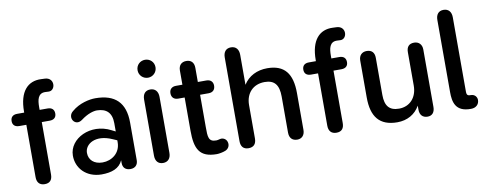

<svg xmlns="http://www.w3.org/2000/svg" viewBox="-61 -986 3254 1286"><g transform="rotate(-10 1566.5 -343.0)"><path d="M157 8C193 8 209 -13 209 -49V-405H263C292 -405 308 -420 308 -446C308 -473 292 -488 263 -488H209V-507C209 -554 216 -602 269 -599L290 -598C339 -596 348 -685 280 -688L254 -689C164 -693 104 -631 104 -495V-488H56C27 -488 11 -473 11 -446C11 -420 27 -405 56 -405H104V-49C104 -13 122 8 157 8Z M543 10C613 10 665 -9 688 -61V-42C688 -11 706 8 740 8C772 8 791 -12 791 -43V-299C791 -435 723 -500 589 -500C549 -500 480 -486 429 -442C381 -406 425 -334 477 -373C522 -407 562 -418 586 -418C649 -417 686 -386 686 -313V-257L660 -270C527 -339 376 -263 375 -148C374 -63 438 9 543 10ZM471 -149C471 -209 546 -259 656 -210L686 -197V-184C686 -109 625 -68 564 -68C506 -68 471 -101 471 -149Z M962 6C995 6 1015 -16 1015 -53V-434C1015 -473 994 -494 962 -494C929 -494 910 -473 910 -434V-53C910 -16 929 6 962 6ZM962 -574C995 -574 1023 -600 1023 -635C1023 -671 995 -696 962 -696C929 -696 901 -671 901 -635C901 -600 929 -574 962 -574Z M1327 10C1341 10 1369 5 1386 -2C1408 -11 1418 -32 1414 -52C1410 -75 1392 -87 1373 -87C1360 -86 1355 -82 1340 -81C1285 -80 1285 -115 1285 -182V-401H1343C1372 -401 1388 -418 1388 -445C1388 -471 1372 -488 1343 -488H1285V-584C1285 -620 1266 -640 1233 -640C1200 -640 1180 -620 1180 -584V-488H1136C1107 -488 1091 -471 1091 -445C1091 -418 1107 -401 1136 -401H1180V-175C1180 -51 1209 10 1327 10Z M1543 8C1579 8 1596 -13 1596 -49V-276C1596 -357 1647 -410 1725 -410C1791 -410 1821 -375 1821 -294V-49C1821 -13 1840 8 1875 8C1905 8 1926 -13 1926 -49V-300C1926 -432 1875 -498 1758 -498C1689 -498 1630 -469 1596 -414V-618C1596 -654 1578 -678 1543 -678C1508 -678 1491 -654 1491 -618V-49C1491 -13 1508 8 1543 8Z M2141 8C2177 8 2193 -13 2193 -49V-405H2247C2276 -405 2292 -420 2292 -446C2292 -473 2276 -488 2247 -488H2193V-507C2193 -554 2200 -602 2253 -599L2274 -598C2323 -596 2332 -685 2264 -688L2238 -689C2148 -693 2088 -631 2088 -495V-488H2040C2011 -488 1995 -473 1995 -446C1995 -420 2011 -405 2040 -405H2088V-49C2088 -13 2106 8 2141 8Z M2555 10C2622 10 2677 -21 2708 -76V-49C2708 -13 2727 8 2761 8C2792 8 2810 -13 2810 -49V-440C2810 -476 2787 -496 2757 -496C2722 -496 2705 -476 2705 -440V-213C2705 -131 2654 -78 2582 -78C2516 -78 2487 -113 2487 -188V-440C2487 -476 2469 -496 2434 -496C2403 -496 2381 -476 2381 -440V-189C2381 -58 2434 10 2555 10Z M3112 -44C3112 -62 3099 -84 3070 -84C3040 -83 3042 -98 3042 -129V-618C3042 -654 3024 -678 2989 -678C2954 -678 2937 -654 2937 -618V-128C2937 -62 2949 9 3057 7C3089 7 3112 -13 3112 -44Z"/></g></svg>

Font: SN Pro Medium
Style: Regular
Weight: 500
Designer: Tobias Whetton
Foundry: Supernotes
Version: Version 1.003;Glyphs 3.3 (3324)